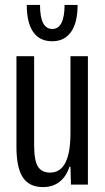

<svg xmlns="http://www.w3.org/2000/svg" viewBox="-20 -752 428 782"><path d="M47 -154V-523H119V-162Q119 -98 134.5 -73.5Q150 -49 184 -49Q267 -49 267 -210V-523H338V0H269L267 -73H263Q250 -33 222.5 -11.5Q195 10 155 10Q99 10 73 -29.5Q47 -69 47 -154ZM89 -732H143Q143 -634 193 -634Q218 -634 230.5 -659Q243 -684 243 -732H296Q296 -659 269 -621.5Q242 -584 193 -584Q141 -584 115 -622Q89 -660 89 -732Z"/></svg>

Font: Mona Sans Condensed
Style: Regular
Weight: 400
Width: 3
Designer: Deni Anggara
Foundry: GitHub
Version: Version 2.000